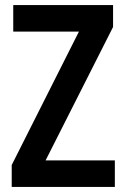

<svg xmlns="http://www.w3.org/2000/svg" viewBox="-20 -734 495 754"><path d="M431 0V-104H159L424 -628V-714H32V-610H290L26 -86V0Z"/></svg>

Font: Noto Sans Arabic UI Cn SmBd
Style: Regular
Weight: 600
Width: 3
Designer: Monotype Design Team, Nadine Chahine and Nizar Qandah
Foundry: Monotype Imaging Inc.
Version: Version 2.010